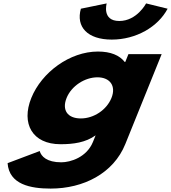

<svg xmlns="http://www.w3.org/2000/svg" viewBox="-20 -830 1002 1125"><path d="M836.1 -810C836.1 -810 782.3 -707 678.9 -707C575.5 -707 605.1 -810 605.1 -810L453.9 -779C423.9 -672 493 -598 634.9 -598C776.8 -598 905.7 -672 962.1 -779ZM24.5 126C33.4 251 159 275 276.7 275C469.2 275 644.9 186 714.3 14L927.3 -513H732.6L714 -467H710.7C680.2 -506 628.6 -528 553.8 -528C388.8 -528 224 -406 163.4 -256C102.8 -106 169.4 15 334.4 15C411.4 15 481.5 5 540.2 -37L524.9 1C488.1 92 392.8 121 338.9 121C254.2 121 221.1 86 212.7 55ZM370.2 -256C398.9 -327 477.4 -377 551.1 -377C623.7 -377 661.8 -327 633.1 -256C604.8 -186 529.6 -136 453.7 -136C374.5 -136 341.9 -186 370.2 -256Z"/></svg>

Font: Hussar
Style: BdWideOblFour
Weight: 700
Foundry: Cannot Into Space Fonts
Version: Version 2.00